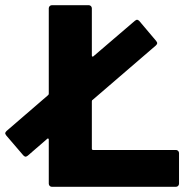

<svg xmlns="http://www.w3.org/2000/svg" viewBox="-39 -720 722 740"><path d="M320 -142H639Q644 -142 647.5 -138.5Q651 -135 651 -130V-12Q651 -7 647.5 -3.5Q644 0 639 0H161Q156 0 152.5 -3.5Q149 -7 149 -12V-182Q149 -185 147 -186Q145 -187 143 -185L68 -120Q62 -116 60 -116Q56 -116 51 -121L-15 -198Q-19 -204 -19 -206Q-19 -210 -14 -215L146 -353Q149 -355 149 -359V-688Q149 -693 152.5 -696.5Q156 -700 161 -700H303Q308 -700 311.5 -696.5Q315 -693 315 -688V-506Q315 -503 317 -502Q319 -501 321 -503L481 -640Q487 -644 489 -644Q493 -644 498 -639L563 -562Q567 -556 567 -554Q567 -550 562 -545L318 -335Q315 -334 315 -329V-147Q315 -142 320 -142Z"/></svg>

Font: BARLOWEXTRABOLD
Style: Regular
Weight: 800
Designer: Jeremy Tribby
Foundry: Tribby Type
Version: Version 1.422